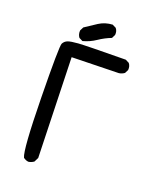

<svg xmlns="http://www.w3.org/2000/svg" viewBox="-148 -896 795 975"><g transform="rotate(20 250.0 -408.5)"><path d="M125 -7.8Q109.4 -9.8 97.7 -19.5Q80.1 -56.6 75.7 -335.4Q71.3 -614.3 79.6 -629.4Q87.9 -644.5 103.5 -650.4Q119.1 -656.2 158.2 -659.2Q197.3 -662.1 413.1 -664.1L432.6 -654.3Q444.3 -640.6 442.4 -619.1L432.6 -599.6Q418.9 -589.8 403.3 -587.9L150.4 -582L166 -43L154.3 -19.5Q140.6 -9.8 125 -7.8ZM173.8 -677.7 154.3 -687.5Q142.6 -703.1 144.5 -724.6L154.3 -744.1Q185.5 -765.6 217.8 -786.1Q250 -806.6 290 -808.6L309.6 -798.8Q321.3 -785.2 319.3 -763.7L309.6 -744.1Q274.4 -730.5 242.7 -709Q210.9 -687.5 173.8 -677.7Z"/></g></svg>

Font: JasonHandwriting4
Style: Regular
Weight: 400
Version: Version 1.01.21